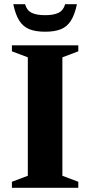

<svg xmlns="http://www.w3.org/2000/svg" viewBox="-20 -891 428 911"><path d="M351.5 -28.5V0H36.5V-28.5L112 -57V-619L36.5 -647.5V-676H351.5V-647.5L276 -619V-57ZM194 -819Q235.5 -819 258.2 -830.5Q281 -842 289 -871H345Q334.5 -821 316.2 -792.5Q298 -764 268.5 -752.2Q239 -740.5 194 -740.5Q149.5 -740.5 119.8 -752.2Q90 -764 71.8 -792.5Q53.5 -821 43 -871H99Q107 -842 129.8 -830.5Q152.5 -819 194 -819Z"/></svg>

Font: Newsreader 16pt 16pt
Style: Bold
Weight: 700
Version: Version 1.003